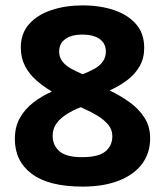

<svg xmlns="http://www.w3.org/2000/svg" viewBox="-20 -681 612 711"><path d="M286 -661Q351 -661 402.5 -643.5Q454 -626 484 -591.5Q514 -557 514 -504Q514 -465 497 -435.5Q480 -406 451.5 -384.5Q423 -363 386 -346Q424 -328 458.5 -303.5Q493 -279 514.5 -246Q536 -213 536 -169Q536 -114 506 -74Q476 -34 420 -12Q364 10 286 10Q161 10 98 -37Q35 -84 35 -166Q35 -211 53.5 -244Q72 -277 103 -301Q134 -325 172 -342Q140 -361 114 -384Q88 -407 72.5 -437Q57 -467 57 -505Q57 -557 87.5 -591.5Q118 -626 170 -643.5Q222 -661 286 -661ZM175 -178Q175 -143 200 -121Q225 -99 284 -99Q344 -99 370 -120Q396 -141 396 -177Q396 -201 380.5 -219.5Q365 -238 341 -252.5Q317 -267 292 -278L279 -284Q248 -272 224.5 -256.5Q201 -241 188 -222Q175 -203 175 -178ZM285 -553Q245 -553 222 -536.5Q199 -520 199 -490Q199 -469 211 -453.5Q223 -438 243 -427Q263 -416 286 -406Q309 -415 328.5 -425.5Q348 -436 360 -452Q372 -468 372 -490Q372 -520 349 -536.5Q326 -553 285 -553Z"/></svg>

Font: Noto Sans Telugu
Style: Regular
Weight: 400
Designer: Jelle Bosma - Monotype Design Team
Foundry: Monotype Imaging Inc.
Version: Version 2.003